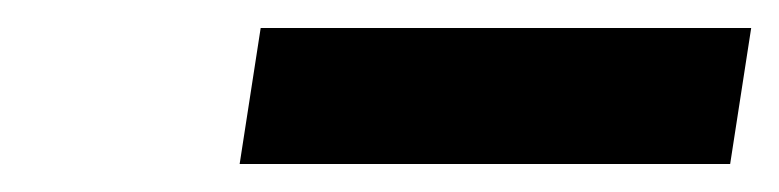

<svg xmlns="http://www.w3.org/2000/svg" viewBox="-20 -706 556 137"><path d="M151 -589 166 -686H516L501 -589Z"/></svg>

Font: Jost* Medium
Style: Italic
Weight: 500
Italic angle: -10°
Version: Version 3.7